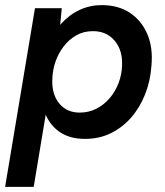

<svg xmlns="http://www.w3.org/2000/svg" viewBox="-28 -532 646 752"><path d="M-8 200 109 -500H214L205 -408L104 200ZM370 -512Q435 -512 480.5 -482Q526 -452 549 -398.5Q572 -345 565 -273Q561 -215 540.5 -163Q520 -111 486 -72Q452 -33 406.5 -10.5Q361 12 305 12Q242 12 201.5 -18Q161 -48 144 -101.5Q127 -155 133 -224Q138 -295 158 -348.5Q178 -402 211 -438.5Q244 -475 284.5 -493.5Q325 -512 370 -512ZM336 -410Q300 -410 271.5 -394Q243 -378 222 -351Q201 -324 189.5 -291Q178 -258 177 -223Q174 -164 203.5 -127.5Q233 -91 284 -91Q320 -91 350 -106.5Q380 -122 402 -148Q424 -174 436.5 -207Q449 -240 450 -275Q453 -334 421.5 -372Q390 -410 336 -410Z"/></svg>

Font: Figtree SemiBold
Style: Italic
Weight: 600
Italic angle: -9.5°
Foundry: Erik Kennedy
Version: Version 2.001;gftools[0.9.30]